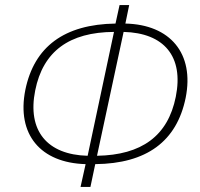

<svg xmlns="http://www.w3.org/2000/svg" viewBox="-20 -736 791 758"><path d="M298 2H337L356 -88C559 -90 678 -178 713 -350C748 -525 652 -639 475 -643L490 -716H452L436 -643C234 -640 115 -552 80 -381C45 -205 140 -93 318 -88ZM119 -379C150 -534 254 -609 430 -610L326 -121C166 -125 87 -220 119 -379ZM674 -354C643 -199 539 -124 363 -121L468 -610C628 -606 706 -513 674 -354Z"/></svg>

Font: Noto Sans ExtraLight
Style: Italic
Weight: 200
Italic angle: -12°
Designer: Monotype Design Team
Foundry: Monotype Imaging Inc.
Version: Version 2.013